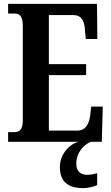

<svg xmlns="http://www.w3.org/2000/svg" viewBox="-20 -734 576 994"><path d="M22 0H386C335 14 290 68 290 130C290 206 331 240 412 240C429 240 465 234 483 224V163C463 168 446 171 431 171C399 171 375 154 375 115C375 52 417 13 451 0H507L512 -182H452L447 -136C441 -92 423 -58 381 -58H233V-345H426V-402H233V-656H359C402 -656 417 -626 420 -578L424 -532H484L482 -714H22V-664H53C77 -664 98 -656 98 -601V-108C98 -65 82 -50 54 -50H22Z"/></svg>

Font: Noto Serif Myanmar ExtraCondensed
Style: Bold
Weight: 700
Width: 2
Designer: Ben Mitchell and the Monotype Design Team
Foundry: Monotype Imaging Inc.
Version: Version 2.106